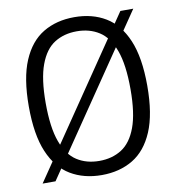

<svg xmlns="http://www.w3.org/2000/svg" viewBox="-84 -825 834 909"><g transform="rotate(-10 333.0 -370.5)"><path d="M111 0.5H49L553.5 -740.5H615.5ZM333 9.5Q247 9.5 183 -28.8Q119 -67 83.5 -150.5Q48 -234 48 -370Q48 -506 83.5 -589.5Q119 -673 183 -711.2Q247 -749.5 333 -749.5Q419 -749.5 482.8 -711.2Q546.5 -673 582 -589.5Q617.5 -506 617.5 -370Q617.5 -234 582 -150.5Q546.5 -67 482.5 -28.8Q418.5 9.5 333 9.5ZM333 -58.5Q394.5 -58.5 440.2 -87.5Q486 -116.5 511.2 -184Q536.5 -251.5 536.5 -367.5Q536.5 -486 511.2 -554.5Q486 -623 440.2 -652.2Q394.5 -681.5 333 -681.5Q271.5 -681.5 225.8 -652.8Q180 -624 154.8 -556.2Q129.5 -488.5 129.5 -372.5Q129.5 -254 154.8 -185.5Q180 -117 225.5 -87.8Q271 -58.5 333 -58.5Z"/></g></svg>

Font: Encode Sans SemiCondensed
Style: Regular
Weight: 400
Width: 4
Designer: Multiple Designers
Foundry: Impallari Type
Version: Version 3.002